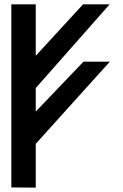

<svg xmlns="http://www.w3.org/2000/svg" viewBox="-20 -881 565 881"><path d="M144 -20V-221L484 -598H363L144 -369V-477L483 -861H361L144 -625V-861H32V-21Z"/></svg>

Font: Ny Stormning
Style: Gr
Weight: 400
Designer: Robert Jablonski, Mew Too
Foundry: Cannot Into Space Fonts
Version: Version 0.90